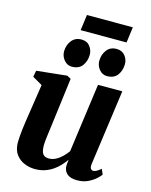

<svg xmlns="http://www.w3.org/2000/svg" viewBox="-136 -1014 872 1111"><g transform="rotate(15 300.0 -458.5)"><path d="M181.5 10.5Q150 10.5 119.8 -1.8Q89.5 -14 69 -41Q48.5 -68 48 -113Q48 -130 49.8 -151Q51.5 -172 54.2 -195.2Q57 -218.5 60.5 -242Q64 -265.5 67.5 -288L95 -469L36 -503L43 -541L224.5 -560L248 -547.5L215 -288Q212.5 -266.5 209.5 -244.5Q206.5 -222.5 203.8 -202Q201 -181.5 199.2 -164.5Q197.5 -147.5 197.5 -136Q197.5 -112 202.5 -97.2Q207.5 -82.5 218 -76Q228.5 -69.5 245.5 -69.5Q266.5 -69.5 286.5 -80Q306.5 -90.5 323.5 -107.2Q340.5 -124 353.5 -142L410 -555H555.5L493 -103Q490.5 -84 496 -75.5Q501.5 -67 511.5 -67Q520.5 -67 530 -72Q539.5 -77 557 -91L570.5 -60Q564 -50 546 -33.5Q528 -17 500 -3.5Q472 10 436 10Q397.5 10 378 -5Q358.5 -20 355 -45.5Q354.5 -48.5 354.5 -53.5Q354.5 -58.5 355 -64.5Q355.5 -70.5 356.2 -76.8Q357 -83 358 -88.5L356 -89.5Q343 -71.5 326.5 -53.8Q310 -36 288.5 -21.5Q267 -7 240.8 1.8Q214.5 10.5 181.5 10.5ZM235 -617Q207.5 -617 188.5 -640.2Q169.5 -663.5 170 -693Q171 -730.5 192.2 -757Q213.5 -783.5 250.5 -783.5Q284 -783.5 301.5 -760.5Q319 -737.5 319 -710Q318.5 -672 298.2 -644.5Q278 -617 235 -617ZM446 -617Q418 -617 399.2 -640.2Q380.5 -663.5 381 -693Q382 -730.5 402.8 -757Q423.5 -783.5 461 -783.5Q494 -783.5 512 -760.5Q530 -737.5 529.5 -710Q529 -672 508.8 -644.5Q488.5 -617 446 -617ZM243.5 -928.5H518.5L506 -834.5H231Z"/></g></svg>

Font: Merriweather 36pt ExtraBold
Style: Italic
Weight: 800
Italic angle: -7.8°
Version: Version 2.101